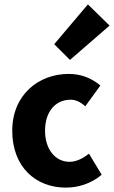

<svg xmlns="http://www.w3.org/2000/svg" viewBox="-20 -846 521 878"><path d="M228 -644 300 -572 481 -729 382 -826ZM36 -248C36 -83 143 12 281 12C335 12 396 -5 445 -47L387 -143C361 -123 330 -106 298 -106C234 -106 186 -162 186 -248C186 -334 232 -390 303 -390C326 -390 346 -381 370 -360L439 -455C402 -486 355 -508 294 -508C157 -508 36 -413 36 -248Z"/></svg>

Font: Cambridge Sans Bold
Style: Regular
Weight: 700
Version: Version 2.020;PS 002.020;hotconv 1.0.88;makeotf.lib2.5.64775